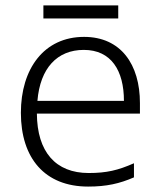

<svg xmlns="http://www.w3.org/2000/svg" viewBox="-20 -678 592 708"><path d="M416 -658H140V-610H416ZM290 -542C142 -542 57 -424 57 -262C57 -95 145 10 305 10C373 10 421 -1 474 -24V-76C415 -50 373 -40 307 -40C185 -40 117 -118 116 -259H496V-298C496 -440 426 -542 290 -542ZM289 -494C390 -494 437 -418 437 -306H118C128 -427 191 -494 289 -494Z"/></svg>

Font: Noto Sans Sinhala UI Light
Style: Regular
Weight: 300
Designer: Jelle Bosma - Monotype Design Team
Foundry: Monotype Imaging Inc.
Version: Version 2.006